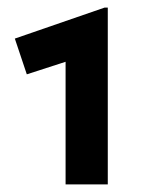

<svg xmlns="http://www.w3.org/2000/svg" viewBox="-20 -846 370 505"><path d="M152.5 -361V-683.5L50.5 -650.5L19 -744.5L255 -826H263.5V-361Z"/></svg>

Font: Geologica Cursive ExtraBold
Style: Regular
Weight: 800
Designer: Sindre Bremnes, Frode Helland
Foundry: Monokrom Skriftforlag AS
Version: Version 1.010;gftools[0.9.28]